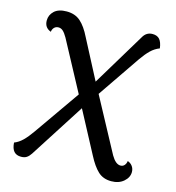

<svg xmlns="http://www.w3.org/2000/svg" viewBox="-107 -795 824 898"><g transform="rotate(15 305.5 -346.5)"><path d="M563 -100.1Q577.1 -95.7 586.2 -83.5Q595.2 -71.3 595.2 -55.2Q595.2 -28.8 572 -8.8Q548.8 11.2 512.2 11.2Q473.1 11.2 448 -12.2Q422.9 -35.6 398.9 -82L292 -283.2L122.1 -18.1Q112.8 -3.9 102.3 2.9Q91.8 9.8 75.2 9.8Q52.7 9.8 40.8 -3.7Q28.8 -17.1 26.9 -45.9Q48.3 -54.2 66.9 -72.3Q85.4 -90.3 106.9 -121.1L261.2 -341.8L131.8 -583Q120.6 -602.5 110.8 -611.3Q101.1 -620.1 88.9 -620.1Q76.2 -620.1 68.1 -611.6Q60.1 -603 59.1 -590.8Q26.9 -602.5 26.9 -637.2Q26.9 -664.1 47.1 -683.1Q67.4 -702.1 106.9 -702.1Q147.5 -702.1 173.8 -679Q200.2 -655.8 223.1 -608.9L321.8 -419.9L476.1 -675.8Q491.7 -704.1 522 -704.1Q544.4 -704.1 556.2 -690.7Q567.9 -677.2 571.8 -647.9Q547.9 -638.7 529.3 -620.6Q510.7 -602.5 490.2 -573.2L350.1 -368.2L490.2 -107.9Q511.7 -70.8 535.2 -70.8Q547.4 -70.8 554.7 -79.6Q562 -88.4 563 -100.1Z"/></g></svg>

Font: Arima Madurai Medium
Style: Regular
Weight: 500
Designer: Joana Correia and Natanael Gama
Foundry: NDISCOVER
Version: Version 1.019;PS 001.019;hotconv 1.0.88;makeotf.lib2.5.64775